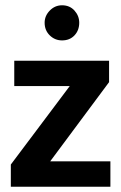

<svg xmlns="http://www.w3.org/2000/svg" viewBox="-20 -707 459 727"><path d="M393 -396 170 -96H398V0H21V-84L244 -381H34V-477H393ZM149 -621Q149 -647 168.5 -667Q188 -687 215 -687Q244 -687 262 -667Q280 -647 280 -621Q280 -592 262 -573Q244 -554 215 -554Q188 -554 168.5 -573Q149 -592 149 -621Z"/></svg>

Font: Mukta Mahee
Style: Bold
Weight: 700
Designer: Shuchita Grover, Noopur Datye, Girish Dalvi, Yashodeep Gholap
Foundry: Ek Type
Version: Version 2.538;PS 1.000;hotconv 16.6.51;makeotf.lib2.5.65220;